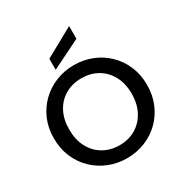

<svg xmlns="http://www.w3.org/2000/svg" viewBox="-212 -1101 1208 1268"><g transform="rotate(-30 392.0 -467.0)"><path d="M392 7Q319 7 254.5 -19Q190 -45 141 -92.5Q92 -140 64.5 -205Q37 -270 37 -348Q37 -426 64.5 -490.5Q92 -555 141 -602.5Q190 -650 254.5 -676Q319 -702 392 -702Q466 -702 530.5 -676Q595 -650 643.5 -602.5Q692 -555 719.5 -490.5Q747 -426 747 -348Q747 -270 719.5 -205Q692 -140 643.5 -92.5Q595 -45 530.5 -19Q466 7 392 7ZM392 -92Q461 -92 514.5 -123.5Q568 -155 599 -212.5Q630 -270 630 -348Q630 -426 599 -483Q568 -540 514.5 -571Q461 -602 392 -602Q323 -602 269 -571Q215 -540 184.5 -483Q154 -426 154 -348Q154 -270 184.5 -212.5Q215 -155 269 -123.5Q323 -92 392 -92ZM495 -941V-844L274 -735V-819Z"/></g></svg>

Font: Parkinsans Light Medium
Style: Regular
Weight: 500
Version: Version 1.000